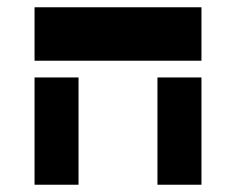

<svg xmlns="http://www.w3.org/2000/svg" viewBox="-20 -753 649 528"><path d="M75 -733H413H534V-586H413H196H75ZM75 -540H196V-245H75ZM413 -540H534V-245H413Z"/></svg>

Font: PatchStencil
Style: Regular
Weight: 400
Version: Version 1.1